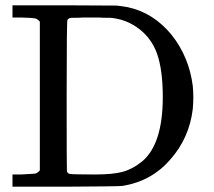

<svg xmlns="http://www.w3.org/2000/svg" viewBox="-20 -703 804 723"><path d="M130 -622Q119 -633 111 -634Q100 -636 60 -637H27V-683H228Q342 -682 419 -682Q438 -680 461 -676Q558 -655 626 -572Q692 -489 706 -379Q708 -353 708 -336Q708 -319 706 -293Q693 -183 621 -102Q551 -21 442 -3Q428 -1 228 0H27V-46H60Q100 -48 111 -49Q119 -50 130 -61ZM382 -636Q365 -636 354 -637H322H291Q280 -636 263 -636H250Q237 -635 234 -628Q231 -624 231 -344Q231 -61 232 -59Q234 -49 244 -48Q254 -46 339 -46Q406 -46 442 -56Q479 -66 515 -95Q593 -160 593 -338Q593 -440 571 -502Q548 -565 493 -602Q448 -632 395 -636Z"/></svg>

Font: KaTeX_Main
Style: Regular
Weight: 400
Version: Version